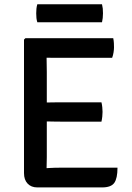

<svg xmlns="http://www.w3.org/2000/svg" viewBox="-20 -858 606 880"><path d="M90 -676.5 96.5 -683H193.5V-596Q193.5 -575 194 -561.8Q194.5 -548.5 194.5 -528V-137.5Q194.5 -124.5 194 -113Q193.5 -101.5 193.5 -87.5V1H151Q123 1 106.5 -16.5Q90 -34 90 -64.5ZM445 -389Q447.5 -379 448.8 -366.5Q450 -354 450 -345Q450 -336 448.8 -323.8Q447.5 -311.5 445 -300.5H257Q245.5 -300.5 228 -300.8Q210.5 -301 191.8 -301.5Q173 -302 158 -302V-387.5Q173 -388 191.8 -388.2Q210.5 -388.5 228 -388.8Q245.5 -389 257 -389ZM499 -683Q501.5 -671 502 -660.2Q502.5 -649.5 502.5 -640.5Q502.5 -631.5 500.5 -618.2Q498.5 -605 494 -593H257Q245.5 -593 228 -593Q210.5 -593 191.8 -593.5Q173 -594 158 -594.5V-683ZM518.5 -89.5Q518.5 -40.5 503.8 -19.8Q489 1 448 1H158V-85Q182 -86.5 205.5 -88Q229 -89.5 259.5 -89.5ZM151 -756Q148 -766 147 -775.2Q146 -784.5 146 -797Q146 -808.5 147 -818.2Q148 -828 151 -838.5H447.5Q450 -828 451 -819.2Q452 -810.5 452 -797.5Q452 -774.5 447.5 -756Z"/></svg>

Font: Signika Light
Style: Regular
Weight: 400
Version: Version 2.003;gftools[0.9.32]